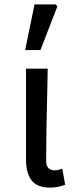

<svg xmlns="http://www.w3.org/2000/svg" viewBox="-20 -848 354 878"><path d="M99 -119V-534H198L197 -471Q191 -233 191 -113Q191 -69 231 -69Q245 -69 265 -77L278 -3Q243 10 209 10Q151 10 125 -22.5Q99 -55 99 -119ZM138 -828H235L242 -818L165 -619H95Z"/></svg>

Font: Nebula Sans Medium
Style: Regular
Weight: 500
Designer: Paul D. Hunt for Adobe (as Source Sans)
Foundry: Nebula Entertainment & Broadcasting LLC
Version: Version 1.010